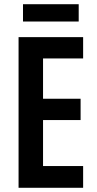

<svg xmlns="http://www.w3.org/2000/svg" viewBox="-20 -890 458 910"><path d="M353 -870H89V-788H353ZM374 0V-103H184V-321H362V-422H184V-613H374V-714H68V0Z"/></svg>

Font: Noto Sans Georgian ExtraCondensed SemiBold
Style: Regular
Weight: 600
Width: 2
Designer: Monotype Design Team, Akaki Razmadze
Foundry: Google LLC
Version: Version 2.005